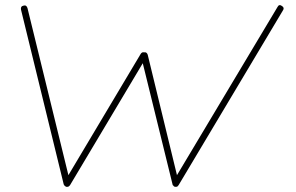

<svg xmlns="http://www.w3.org/2000/svg" viewBox="-20 -721 1142 741"><path d="M1068 -698Q1079 -691 1072 -681L669 -6L666 -3V-2Q665 -2 663.5 -1Q662 0 661 0H658H655Q654 -1 653 -1Q652 -1 652 -2H651Q649 -4 649 -5H648Q646 -7 646 -9L531 -477L250 -6L247 -3L246 -2L244 -1L242 0H239H238H235L234 -1Q233 -1 232 -2L229 -5H228Q228 -7 226 -9L61 -684Q59 -697 70 -699Q82 -703 86 -690L244 -45L523 -513Q528 -521 536 -519Q546 -521 550 -510L663 -45L1051 -694Q1057 -706 1068 -698Z"/></svg>

Font: Quicksand
Style: Light Italic
Weight: 300
Italic angle: -12°
Designer: Andrew Paglinawan
Foundry: Andrew Paglinawan
Version: 1.002